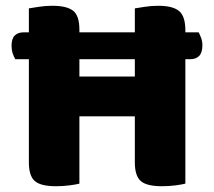

<svg xmlns="http://www.w3.org/2000/svg" viewBox="-20 -637 741 665"><path d="M255 -1Q244 2 221 5Q198 8 174 8Q121 8 100.5 -10Q80 -28 80 -75V-432H33Q28 -440 24 -452Q20 -464 20 -478Q20 -503 31 -514Q42 -525 62 -525H80V-608Q92 -610 115 -613.5Q138 -617 161 -617Q211 -617 233 -600Q255 -583 255 -534V-525H447V-608Q459 -610 482 -613.5Q505 -617 528 -617Q578 -617 600 -599Q622 -581 622 -532V-525H668Q672 -518 676.5 -506Q681 -494 681 -480Q681 -455 670 -443.5Q659 -432 639 -432H622V-1Q611 2 588 5Q565 8 541 8Q488 8 467.5 -10Q447 -28 447 -75V-234H255ZM447 -372V-432H255V-372Z"/></svg>

Font: Baloo Chettan 2 ExtraBold
Style: Regular
Weight: 800
Designer: Maithili Shingre, Unnati Kotecha and Ek Type
Foundry: Ek Type
Version: Version 1.640;hotconv 1.0.111;makeotfexe 2.5.65597; ttfautoh